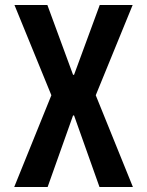

<svg xmlns="http://www.w3.org/2000/svg" viewBox="-20 -750 590 770"><path d="M37 0 186 -368 38 -730H170L273 -450H277L380 -730H512L364 -368L513 0H379L277 -287H273L171 0Z"/></svg>

Font: M PLUS Code Latin SemiExpanded SemiBold
Style: Regular
Weight: 600
Width: 6
Designer: Coji Morishita
Foundry: UNDERFOREST DESIGN
Version: Version 1.002; ttfautohint (v1.8.3)